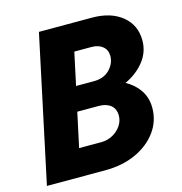

<svg xmlns="http://www.w3.org/2000/svg" viewBox="-103 -784 833 878"><g transform="rotate(-15 313.5 -345.0)"><path d="M12 0 159 -690H410Q499 -690 552.5 -646.5Q606 -603 606 -530Q606 -475 571.5 -431.5Q537 -388 481 -362Q522 -340 546 -304Q570 -268 570 -221Q570 -158 533.5 -108Q497 -58 433.5 -29Q370 0 288 0ZM259 -407H343Q391 -407 418.5 -435.5Q446 -464 446 -499Q446 -528 426 -544.5Q406 -561 373 -561H292ZM199 -129H303Q334 -129 359 -143Q384 -157 398.5 -179Q413 -201 413 -226Q413 -258 392 -275Q371 -292 336 -292H234Z"/></g></svg>

Font: Radio Canada
Style: Bold Italic
Weight: 700
Italic angle: -12°
Designer: Charles Daoud, Etienne Aubert Bonn, Alexandre Saumier Demers, Jacques Le Bailly
Foundry: Radio-Canada
Version: Version 2.104; ttfautohint (v1.8.4.7-5d5b);gftools[0.9.28.de